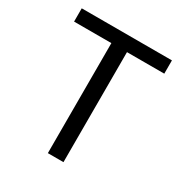

<svg xmlns="http://www.w3.org/2000/svg" viewBox="-171 -862 940 990"><g transform="rotate(30 299.5 -367.0)"><path d="M253 0V-655H31V-734H568V-655H346V0Z"/></g></svg>

Font: Source Han Sans SC
Style: Regular
Weight: 400
Designer: Ryoko NISHIZUKA 西塚涼子 (kana, bopomofo & ideographs); Paul D. Hunt (Latin, Greek & Cyrillic); Sandoll Communications 산돌커뮤니
Foundry: Adobe
Version: Version 2.002;hotconv 1.0.116;makeotfexe 2.5.65601; ttfautoh